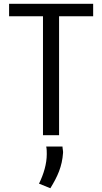

<svg xmlns="http://www.w3.org/2000/svg" viewBox="-20 -712 539 1014"><path d="M224 62H310C310 72 314 86 313 95C308 168 284 220 246 282L186 258C211 207 227 153 227 102C227 90 227 74 224 62ZM472 -626H292V2H207V-626H28V-692H472Z"/></svg>

Font: Repo Regular
Style: Regular
Weight: 400
Designer: Stefan Peev
Foundry: Context Ltd
Version: Version 1.502